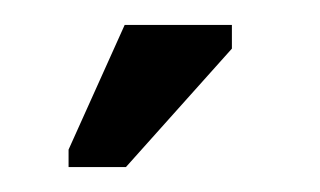

<svg xmlns="http://www.w3.org/2000/svg" viewBox="-20 -589 257 154"><path d="M81 -455H35V-469L80 -569H166V-550Z"/></svg>

Font: Darker Grotesque
Style: Bold
Weight: 700
Designer: Gabriel Lam
Foundry: TypeRant
Version: Version 1.000;gftools[0.9.28]